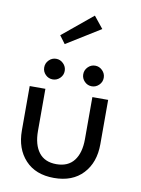

<svg xmlns="http://www.w3.org/2000/svg" viewBox="-90 -867 689 940"><g transform="rotate(10 254.0 -397.0)"><path d="M183 -642.5 154 -681.5 304.5 -805.5 351.5 -747ZM155 -564.5Q175.5 -564.5 190.8 -549.2Q206 -534 206 -513Q206 -492 190.8 -477Q175.5 -462 155 -462Q134 -462 119 -477Q104 -492 104 -513Q104 -534 119 -549.2Q134 -564.5 155 -564.5ZM349 -564.5Q369.5 -564.5 384.8 -549.2Q400 -534 400 -513Q400 -492 384.8 -477Q369.5 -462 349 -462Q328 -462 313 -477.2Q298 -492.5 298 -513Q298 -534 313 -549.2Q328 -564.5 349 -564.5ZM128 -201.5Q128 -133 157.2 -94.8Q186.5 -56.5 244.5 -56.5Q302.5 -56.5 332 -94.8Q361.5 -133 361.5 -201.5V-410.5H440V-190Q440 -99 388.2 -43.5Q336.5 12 244.5 12Q153 12 101.5 -43.5Q50 -99 50 -190V-410.5H128Z"/></g></svg>

Font: League Spartan
Style: Regular
Weight: 350
Foundry: The League of Moveable Type
Version: Version 2.002